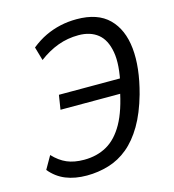

<svg xmlns="http://www.w3.org/2000/svg" viewBox="-108 -804 817 903"><g transform="rotate(-15 300.5 -352.5)"><path d="M205 9Q147 9 102.5 -9Q58 -27 26 -66L62 -129Q93 -96 128 -81Q163 -66 211 -66Q274 -66 322.5 -93.5Q371 -121 405.5 -182.5Q440 -244 460 -348L489 -322H164L175 -392H506L465 -357Q488 -456 477 -518.5Q466 -581 429.5 -610Q393 -639 336 -639Q283 -639 235.5 -621.5Q188 -604 143 -570L124 -636Q159 -664 194 -680.5Q229 -697 267 -705.5Q305 -714 347 -714Q449 -714 503 -660.5Q557 -607 566.5 -513Q576 -419 542 -295Q518 -210 483.5 -151.5Q449 -93 406 -57.5Q363 -22 311.5 -6.5Q260 9 205 9Z"/></g></svg>

Font: Nunito Sans 7pt Condensed
Style: Italic
Weight: 400
Width: 3
Italic angle: -9°
Designer: Vernon Adams
Foundry: Vernon Adams
Version: Version 3.101;gftools[0.9.27]